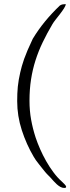

<svg xmlns="http://www.w3.org/2000/svg" viewBox="-20 -739 345 944"><path d="M125 -244.1Q125 -194.3 133.1 -150.1Q141.1 -106 155.3 -62.5Q164.1 -36.1 177.2 -6.1Q190.4 23.9 207 53.2Q223.6 82.5 243.2 108.6Q262.7 134.8 283.2 152.8Q290 159.2 297.6 167Q305.2 174.8 305.2 179.7Q305.2 183.6 301.8 184.3Q298.3 185.1 295.9 185.1Q286.1 185.1 276.6 179.7Q267.1 174.3 258.8 166.7Q250.5 159.2 243.2 150.9Q235.8 142.6 230 136.2Q229 134.8 224.9 130.6Q220.7 126.5 215.8 121.6Q210.9 116.7 206.8 112.1Q202.6 107.4 201.2 105.5Q196.3 99.6 188.2 89.4Q180.2 79.1 171.6 68.4Q163.1 57.6 156 47.9Q148.9 38.1 146 32.2Q109.9 -28.8 87.2 -98.9Q64.5 -168.9 64.5 -241.7Q64.5 -261.2 65.2 -278.8Q65.9 -296.4 67.6 -313.2Q69.3 -330.1 72.3 -347.2Q75.2 -364.3 79.6 -383.3Q83 -397.9 87.4 -413.8Q91.8 -429.7 98.6 -449Q105.5 -468.3 115.7 -492.4Q126 -516.6 141.1 -548.3Q168 -592.8 201.2 -633.3Q234.4 -673.8 274.4 -711.9Q281.2 -716.3 288.3 -717.5Q295.4 -718.8 303.2 -718.8Q303.2 -711.4 294.9 -698.2Q286.6 -685.1 275.6 -670.9Q264.6 -656.7 253.9 -643.1Q243.2 -629.4 238.3 -621.1Q210.9 -574.7 189.9 -531Q168.9 -487.3 154.5 -442.1Q140.1 -397 132.6 -348.4Q125 -299.8 125 -244.1Z"/></svg>

Font: IM FELL French Canon
Style: Italic
Weight: 400
Italic angle: -17°
Designer: Igino Marini
Foundry: Igino Marini
Version: 3.00